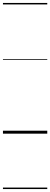

<svg xmlns="http://www.w3.org/2000/svg" viewBox="-20 -905 340 1300"><path d="M0 365H300V375H0ZM0 -20H300V0H0ZM0 -505H300V-500H0ZM0 -885H300V-875H0Z"/></svg>

Font: Playwrite GB S Guides
Style: Italic
Weight: 400
Italic angle: -7.01216°
Designer: Veronika Burian, José Scaglione
Foundry: TypeTogether
Version: Version 1.002